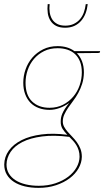

<svg xmlns="http://www.w3.org/2000/svg" viewBox="-40 -720 503 928"><path d="M0 0ZM365.5 -370Q365 -340 357.2 -315.5Q349.5 -291 338.2 -270.5Q327 -250 313.8 -232.8Q300.5 -215.5 289.5 -199.2Q278.5 -183 271 -166.8Q263.5 -150.5 263.5 -133Q263.5 -119 270.2 -106.8Q277 -94.5 287.2 -82.8Q297.5 -71 309.5 -58.8Q321.5 -46.5 331.8 -32.2Q342 -18 348.8 -0.8Q355.5 16.5 355.5 38Q355 66.5 339.8 93.5Q324.5 120.5 296.8 141.5Q269 162.5 230.8 175.2Q192.5 188 146.5 188Q110.5 188 80 180.8Q49.5 173.5 27.5 159.2Q5.5 145 -7 124Q-19.5 103 -19.5 75Q-19 38 3 7.5Q25 -23 65 -43Q105 -63 161 -70.2Q217 -77.5 285.5 -68.5Q272 -82 262.5 -97Q253 -112 253.5 -133Q253.5 -142.5 255.2 -151.8Q257 -161 261.5 -171.5Q266 -182 274 -194.5Q282 -207 295 -223Q273 -207 248.2 -198Q223.5 -189 199.5 -189Q171 -189 147.5 -197.8Q124 -206.5 107.5 -223.2Q91 -240 81.8 -264.5Q72.5 -289 72.5 -320Q72.5 -353.5 83.8 -385.2Q95 -417 116.5 -441.8Q138 -466.5 168.8 -481.8Q199.5 -497 238.5 -497Q287 -497 319.5 -473H443.5V-469Q443.5 -467.5 441.8 -465.8Q440 -464 434.5 -464L331.5 -463Q347.5 -447 356.5 -423.5Q365.5 -400 365.5 -370ZM344.5 38Q344.5 20.5 340.2 6.8Q336 -7 329 -18.5Q322 -30 313 -39.8Q304 -49.5 295 -58.5Q220 -68 163.2 -60.5Q106.5 -53 68.5 -33.8Q30.5 -14.5 11.2 14.2Q-8 43 -8.5 75Q-8.5 100 3 119Q14.5 138 35.2 151.2Q56 164.5 84.8 171.2Q113.5 178 147.5 178Q192 178 228.2 165.8Q264.5 153.5 290.2 133.8Q316 114 330 89Q344 64 344.5 38ZM199.5 -199Q236 -199 265 -214Q294 -229 314.2 -253Q334.5 -277 345 -307.8Q355.5 -338.5 355.5 -370Q355.5 -399.5 347 -421.5Q338.5 -443.5 323.2 -458Q308 -472.5 286.2 -479.8Q264.5 -487 238.5 -487Q201.5 -487 172.8 -472.8Q144 -458.5 124.2 -435.2Q104.5 -412 94 -382Q83.5 -352 83.5 -320Q83.5 -260 115.2 -229.5Q147 -199 199.5 -199ZM274.5 -586Q248.5 -586 231.2 -595Q214 -604 204 -619.8Q194 -635.5 191 -656Q188 -676.5 190.5 -700H200Q197.5 -679.5 200.2 -660.8Q203 -642 211.5 -627.8Q220 -613.5 235.8 -604.8Q251.5 -596 275.5 -596Q299.5 -596 317.2 -604.8Q335 -613.5 347 -627.8Q359 -642 365.5 -660.8Q372 -679.5 374.5 -700H384Q381.5 -676.5 373.8 -656Q366 -635.5 352.5 -619.8Q339 -604 319.8 -595Q300.5 -586 274.5 -586Z"/></svg>

Font: Lato Hairline
Style: Italic
Weight: 100
Italic angle: -7°
Designer: Lukasz Dziedzic
Foundry: tyPoland Lukasz Dziedzic
Version: Version 2.007; 2014-02-27